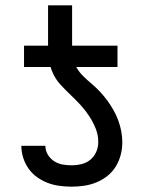

<svg xmlns="http://www.w3.org/2000/svg" viewBox="-20 -691 540 719"><path d="M70 -440V-520H160V-671H250V-520H420V-440ZM248 8Q226 8 203 5Q180 2 159 -6Q138 -14 119 -27.5Q100 -41 87 -59.5Q74 -78 67 -100Q60 -122 60 -145H150Q150 -127 159 -112Q168 -97 182.5 -87.5Q197 -78 214 -75Q231 -72 248 -72Q267 -72 285.5 -76.5Q304 -81 318.5 -93Q333 -105 340.5 -122.5Q348 -140 348 -159Q348 -186 338 -210.5Q328 -235 313.5 -257Q299 -279 281 -298.5Q263 -318 244 -336Q225 -354 207 -373.5Q189 -393 178 -417Q167 -441 163.5 -467.5Q160 -494 160 -520H250Q250 -499 253 -478Q256 -457 266.5 -438.5Q277 -420 292.5 -405Q308 -390 324 -376.5Q340 -363 354.5 -347.5Q369 -332 381.5 -315Q394 -298 404.5 -279.5Q415 -261 422.5 -241Q430 -221 434 -200Q438 -179 438 -158Q438 -134 432 -111Q426 -88 413.5 -67.5Q401 -47 382 -32Q363 -17 341 -8Q319 1 295.5 4.5Q272 8 248 8Z"/></svg>

Font: Iosevka SS10 Medium
Style: Regular
Weight: 500
Monospace: yes
Designer: Belleve Invis
Foundry: Belleve Invis
Version: Version 28.0.6; ttfautohint (v1.8.4)